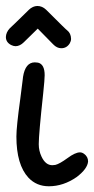

<svg xmlns="http://www.w3.org/2000/svg" viewBox="-35 -633 318 650"><path d="M-15.1 -507.8Q-14.6 -523.4 -2 -537.1Q2.9 -541 63 -600.1Q75.7 -612.3 91.3 -612.8Q107.9 -612.8 121.1 -600.1Q190.9 -530.3 192.4 -530.3Q192.4 -530.3 192.4 -530.3Q192.4 -530.3 192.4 -530.3Q205.1 -520.5 205.6 -501.5Q205.6 -494.1 201.2 -486.3Q190.9 -469.7 172.4 -469.7Q157.7 -469.7 145 -482.9L92.8 -536.1L45.4 -489.7Q32.7 -477.1 18.1 -476.6Q10.7 -476.6 2.9 -480.5Q-15.1 -489.7 -15.1 -507.8ZM116.2 -378.4Q116.2 -364.3 111.3 -317.4Q96.2 -178.7 96.2 -145Q96.2 -122.6 105.5 -103Q119.1 -73.7 142.1 -73.7Q147 -73.7 152.3 -74.7Q166.5 -78.1 193.4 -97.7Q219.7 -117.2 235.8 -117.2Q242.7 -117.2 249.5 -112.3Q263.2 -102.5 263.2 -86.4Q261.2 -61.5 224.6 -33.7Q179.7 -2.4 130.4 -2.4Q88.9 -2.4 61.5 -31.2Q20.5 -75.2 20.5 -170.9Q20.5 -203.6 33.7 -298.8Q39.6 -343.3 42 -364.3Q42.5 -368.7 43 -373Q50.8 -421.9 83 -421.9Q88.4 -421.9 93.8 -420.9Q116.2 -415.5 116.2 -378.4Z"/></svg>

Font: Vibur
Style: Medium
Weight: 400
Version: Version 1.004